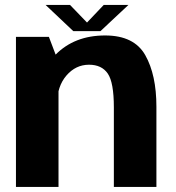

<svg xmlns="http://www.w3.org/2000/svg" viewBox="-20 -738 693 758"><path d="M43 0H211V-492.5L173 -592.5H43ZM429.5 0H597.5V-316.5Q597.5 -442.5 553.5 -520.2Q509.5 -598 395 -598Q274 -598 199 -521.8Q124 -445.5 124 -367L205.5 -329Q205.5 -397 242.2 -439.8Q279 -482.5 331.5 -482.5Q381.5 -482.5 405.5 -447.5Q429.5 -412.5 429.5 -314ZM269.5 -615H376.5L487 -718.5H389.5L323.5 -649L256.5 -718.5H160Z"/></svg>

Font: Anybody UltraCondensed Thin
Style: Bold
Weight: 700
Version: Version 1.111